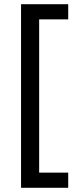

<svg xmlns="http://www.w3.org/2000/svg" viewBox="-20 -734 369 912"><path d="M304 158V86H166V-642H304V-714H80V158Z"/></svg>

Font: Noto Sans Cypriot
Style: Regular
Weight: 400
Designer: Monotype Design Team
Foundry: Monotype Imaging Inc.
Version: Version 2.002